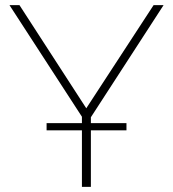

<svg xmlns="http://www.w3.org/2000/svg" viewBox="-20 -730 676 750"><path d="M300 0V-221H162V-249H300V-274L17 -710H56L317 -307L580 -710H619L335 -272V-249H474V-221H335V0Z"/></svg>

Font: Raleway ExtraLight
Style: Regular
Weight: 200
Designer: Matt McInerney, Pablo Impallari, Rodrigo Fuenzalida
Foundry: Matt McInerney, Pablo Impallari, Rodrigo Fuenzalida
Version: Version 4.026